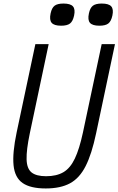

<svg xmlns="http://www.w3.org/2000/svg" viewBox="-20 -1049 668 1083"><path d="M238 14Q152 14 107.8 -16.5Q63.5 -47 56.5 -116.5Q49.5 -186 74 -302.5L179.5 -800H254.5L148 -296.5Q128.5 -203 130 -150.2Q131.5 -97.5 158.2 -76.2Q185 -55 240 -55Q299 -55 337.8 -77.8Q376.5 -100.5 402.2 -154.8Q428 -209 448 -302.5L553.5 -800H628.5L522 -296.5Q497.5 -180 463 -112Q428.5 -44 374.8 -15Q321 14 238 14ZM540.5 -904Q501.5 -904 487.5 -920.2Q473.5 -936.5 481.5 -973.5Q488 -1004.5 504 -1016.8Q520 -1029 554 -1029Q593.5 -1029 607.5 -1013Q621.5 -997 614 -961.5Q607 -929 591 -916.5Q575 -904 540.5 -904ZM324.5 -904Q285.5 -904 271.5 -920.2Q257.5 -936.5 265.5 -973.5Q272 -1004.5 288 -1016.8Q304 -1029 338 -1029Q377.5 -1029 391.5 -1013Q405.5 -997 398 -961.5Q391 -929 375 -916.5Q359 -904 324.5 -904Z"/></svg>

Font: Victor Mono Thin
Style: Italic
Weight: 100
Italic angle: -12°
Monospace: yes
Designer: Rune Bjørnerås
Version: Version 1.561;gftools[0.9.30]